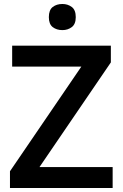

<svg xmlns="http://www.w3.org/2000/svg" viewBox="-20 -943 616 963"><path d="M545 0H30V-84L388 -609H41V-714H536V-630L178 -105H545ZM293 -923Q320 -923 340 -908Q360 -893 360 -857Q360 -822 340 -807Q320 -792 293 -792Q264 -792 244.5 -807Q225 -822 225 -857Q225 -893 244.5 -908Q264 -923 293 -923Z"/></svg>

Font: Noto Sans Sundanese SemiBold
Style: Regular
Weight: 600
Version: Version 2.003